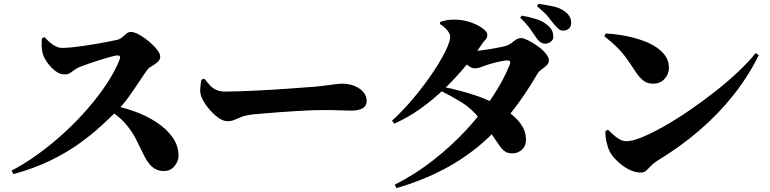

<svg xmlns="http://www.w3.org/2000/svg" viewBox="-20 -889 4000 998"><path d="M40 -2Q111 -39 181.5 -90.5Q252 -142 318 -203Q384 -264 440 -329Q496 -394 538 -458.5Q580 -523 602 -580Q610 -601 591 -601Q582 -601 558 -594.5Q534 -588 503 -578.5Q472 -569 443.5 -559Q415 -549 397 -542Q380 -536 368 -526.5Q356 -517 344.5 -509.5Q333 -502 317 -502Q291 -502 267 -520.5Q243 -539 225.5 -564.5Q208 -590 202 -611Q197 -630 196.5 -650Q196 -670 198 -690L212 -696Q225 -681 240 -668Q255 -655 271 -647.5Q287 -640 304 -640Q327 -640 358.5 -643.5Q390 -647 424.5 -652Q459 -657 492 -663Q525 -669 550.5 -674Q576 -679 589 -682Q603 -685 614.5 -695Q626 -705 637 -714Q648 -723 660 -723Q678 -723 704 -708.5Q730 -694 755 -673Q780 -652 796.5 -630.5Q813 -609 813 -595Q813 -579 799 -566.5Q785 -554 769 -545Q753 -536 747 -528Q728 -502 703.5 -464.5Q679 -427 650 -386.5Q621 -346 586 -311Q552 -277 503.5 -232.5Q455 -188 390 -141.5Q325 -95 240.5 -54Q156 -13 50 16ZM831 0Q808 0 789.5 -9.5Q771 -19 756.5 -36.5Q742 -54 730 -78Q709 -122 687 -165.5Q665 -209 628.5 -250.5Q592 -292 527 -328L541 -346Q612 -334 677.5 -310.5Q743 -287 795 -252.5Q847 -218 877.5 -174.5Q908 -131 908 -79Q908 -52 887.5 -26Q867 0 831 0Z M1162 -259Q1139 -259 1111.5 -279.5Q1084 -300 1060.5 -330Q1037 -360 1026 -388Q1019 -407 1021 -431Q1023 -455 1027 -475L1042 -480Q1059 -459 1073 -444Q1087 -429 1105.5 -421Q1124 -413 1153 -413Q1182 -413 1222.5 -414.5Q1263 -416 1309 -418Q1355 -420 1401.5 -423Q1448 -426 1490 -429Q1532 -432 1564.5 -434.5Q1597 -437 1614 -438Q1664 -443 1702.5 -448.5Q1741 -454 1759 -454Q1795 -454 1823.5 -442Q1852 -430 1869 -410Q1886 -390 1886 -364Q1886 -338 1864.5 -326Q1843 -314 1808 -314Q1777 -314 1744.5 -315.5Q1712 -317 1655 -317Q1630 -317 1594.5 -315.5Q1559 -314 1517.5 -311.5Q1476 -309 1435.5 -306Q1395 -303 1359.5 -300Q1324 -297 1301 -295Q1261 -291 1238.5 -282.5Q1216 -274 1199.5 -266.5Q1183 -259 1162 -259Z M2816 -662Q2804 -661 2792 -668Q2780 -675 2769 -691Q2754 -712 2737 -737Q2720 -762 2684 -797L2692 -808Q2731 -801 2766.5 -790Q2802 -779 2826 -758Q2842 -745 2848.5 -732Q2855 -719 2856 -702Q2858 -686 2846.5 -675Q2835 -664 2816 -662ZM2032 71Q2137 18 2231 -55.5Q2325 -129 2403.5 -213.5Q2482 -298 2540 -385.5Q2598 -473 2630 -554Q2638 -575 2617 -575Q2607 -575 2584 -570.5Q2561 -566 2538 -559.5Q2515 -553 2502 -548Q2486 -542 2474 -538Q2462 -534 2445 -534Q2432 -534 2412 -549.5Q2392 -565 2370 -584L2390 -626Q2407 -624 2417 -623.5Q2427 -623 2438 -623Q2448 -623 2473 -626Q2498 -629 2527.5 -634Q2557 -639 2582 -644Q2607 -649 2617 -653Q2635 -661 2652.5 -676Q2670 -691 2689 -691Q2701 -691 2724.5 -679.5Q2748 -668 2773 -650.5Q2798 -633 2815.5 -612.5Q2833 -592 2833 -574Q2833 -560 2821 -549Q2809 -538 2795 -528Q2781 -518 2774 -506Q2711 -398 2640 -307Q2569 -216 2482.5 -141.5Q2396 -67 2287.5 -9.5Q2179 48 2041 89ZM2646 -92Q2622 -91 2607 -100.5Q2592 -110 2577 -131Q2562 -152 2539.5 -185.5Q2517 -219 2478 -267Q2430 -326 2380.5 -356.5Q2331 -387 2275 -415L2290 -436Q2321 -430 2364 -419Q2407 -408 2455 -392Q2503 -376 2545 -354Q2588 -332 2626 -304.5Q2664 -277 2688 -243.5Q2712 -210 2714 -169Q2716 -135 2696 -114Q2676 -93 2646 -92ZM2018 -262Q2064 -304 2108 -354Q2152 -404 2190.5 -456Q2229 -508 2258 -555.5Q2287 -603 2303.5 -640.5Q2320 -678 2320 -698Q2320 -713 2305 -731.5Q2290 -750 2267 -764L2268 -775Q2283 -780 2299 -783.5Q2315 -787 2343 -787Q2384 -787 2423 -774Q2462 -761 2487.5 -742.5Q2513 -724 2513 -709Q2513 -692 2505 -684.5Q2497 -677 2483 -657Q2448 -604 2400 -546Q2352 -488 2294 -431.5Q2236 -375 2169.5 -327Q2103 -279 2029 -246ZM2911 -730Q2895 -729 2883.5 -738.5Q2872 -748 2858 -765Q2845 -782 2829 -802Q2813 -822 2771 -857L2779 -869Q2826 -862 2856.5 -855.5Q2887 -849 2911 -833Q2929 -821 2938.5 -806.5Q2948 -792 2949 -773Q2950 -754 2939 -742.5Q2928 -731 2911 -730Z M3311 8Q3278 8 3244.5 -10.5Q3211 -29 3185.5 -54.5Q3160 -80 3149 -102Q3139 -122 3132.5 -151.5Q3126 -181 3127 -207L3140 -215Q3150 -206 3165 -191.5Q3180 -177 3198.5 -166Q3217 -155 3236 -155Q3267 -155 3318 -176Q3369 -197 3432.5 -233Q3496 -269 3564 -315.5Q3632 -362 3697.5 -413.5Q3763 -465 3817.5 -516.5Q3872 -568 3908 -613L3924 -602Q3869 -491 3791 -393Q3713 -295 3614 -210Q3515 -125 3396 -53Q3377 -41 3364 -27Q3351 -13 3339.5 -2.5Q3328 8 3311 8ZM3376 -454Q3345 -454 3325 -469.5Q3305 -485 3286 -513Q3268 -539 3254 -560.5Q3240 -582 3223.5 -603Q3207 -624 3183 -647.5Q3159 -671 3121 -701L3129 -715Q3185 -712 3243 -700Q3301 -688 3349.5 -666.5Q3398 -645 3427.5 -612.5Q3457 -580 3457 -536Q3457 -504 3434.5 -479Q3412 -454 3376 -454Z"/></svg>

Font: Noto Serif JP ExtraLight Black
Style: Regular
Weight: 900
Version: Version 2.003-H1;hotconv 1.1.1;makeotfexe 2.6.0